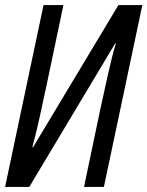

<svg xmlns="http://www.w3.org/2000/svg" viewBox="-30 -734 579 754"><path d="M-10 0H85L422 -563H425C405 -500 382 -386 362 -296L300 0H378L529 -714H435L100 -156H97C119 -237 138 -330 156 -414L219 -714H141Z"/></svg>

Font: Noto Sans ExtraCondensed
Style: Italic
Weight: 400
Width: 2
Italic angle: -12°
Designer: Monotype Design Team
Foundry: Monotype Imaging Inc.
Version: Version 2.013